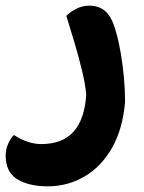

<svg xmlns="http://www.w3.org/2000/svg" viewBox="-65 -410 508 677"><path d="M376 -51Q368 44 330.5 110.5Q293 177 233.5 212Q174 247 103 247Q37 247 -4 222Q-45 197 -45 138Q-45 117 -36.5 97.5Q-28 78 -16 66Q7 81 31.5 89.5Q56 98 80 98Q156 98 195 53.5Q234 9 239 -77Q236 -112 224.5 -160Q213 -208 198 -258.5Q183 -309 169 -354Q180 -366 202 -378Q224 -390 250 -390Q285 -390 307.5 -369.5Q330 -349 344 -298Q354 -263 361 -221.5Q368 -180 372 -136.5Q376 -93 376 -51Z"/></svg>

Font: Baloo Bhaijaan 2
Style: Bold
Weight: 700
Designer: Sanskriti Dholi, Noopur Datye and Ek Type
Foundry: Ek Type
Version: Version 1.701